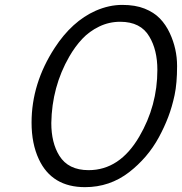

<svg xmlns="http://www.w3.org/2000/svg" viewBox="-20 -750 743 784"><path d="M548.8 -192.4Q622.6 -318.4 622.6 -464.8Q622.6 -545.9 589.8 -600.6Q554.7 -661.1 470.7 -661.1Q425.3 -661.1 385 -641.6Q344.7 -622.1 315.7 -591.1Q286.6 -560.1 262.7 -518.6Q191.9 -395.5 189.5 -247.6Q189.5 -167 222.2 -114.3Q258.8 -55.2 341.8 -55.2Q468.8 -55.2 548.8 -192.4ZM108.9 -249.5Q108.9 -409.2 203.1 -554.2Q273.9 -663.1 370.6 -706.1Q425.3 -730 479 -730Q532.7 -730 570.6 -714.8Q608.4 -699.7 632.8 -674.6Q657.2 -649.4 673.3 -614.7Q703.1 -550.8 703.1 -480.2Q703.1 -409.7 692.9 -361.6Q682.6 -313.5 667 -272.5Q651.4 -231.4 628.7 -189.5Q606 -147.5 575 -111.3Q543.9 -75.2 507.3 -46.9Q428.2 14.2 327.1 14.2Q191.9 14.2 138.7 -99.6Q108.9 -163.1 108.9 -249.5Z"/></svg>

Font: Tuffy
Style: Italic
Weight: 400
Italic angle: -12°
Designer: Thatcher Ulrich, Karoly Barta and Michael Everson
Version: Version 001.271